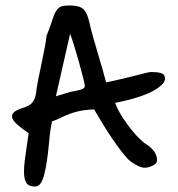

<svg xmlns="http://www.w3.org/2000/svg" viewBox="-20 -674 652 704"><path d="M408 -298 402 -297Q414 -263 447 -218Q480 -173 509 -150Q556 -122 556 -86Q556 -75 540.5 -67Q525 -59 510 -59Q497 -59 477 -70.5Q457 -82 447 -93Q396 -150 325 -273Q284 -271 257.5 -263.5Q231 -256 207.5 -244.5Q184 -233 171 -229Q165 -208 159 -142.5Q153 -77 142 -33.5Q131 10 109 10Q84 10 76 -4.5Q68 -19 68 -44Q68 -63 70.5 -83Q73 -103 77.5 -133.5Q82 -164 85 -186L80 -189Q77 -191 68.5 -197.5Q60 -204 56.5 -206.5Q53 -209 46.5 -214.5Q40 -220 37 -223Q34 -226 30.5 -231Q27 -236 25.5 -240Q24 -244 24 -248Q24 -266 63 -278Q91 -286 101.5 -302Q112 -318 114 -348Q118 -375 132.5 -442Q147 -509 151 -544Q159 -563 166.5 -585Q174 -607 177.5 -617Q181 -627 188 -637Q195 -647 205.5 -650.5Q216 -654 235 -654Q270 -654 284.5 -641.5Q299 -629 307 -595Q315 -557 337.5 -482.5Q360 -408 369 -372Q395 -377 434.5 -386.5Q474 -396 485 -399Q490 -400 508.5 -405Q527 -410 534 -410Q578 -410 583 -396Q585 -390 585 -386Q585 -370 560 -352Q516 -320 408 -298ZM185 -321 238 -337Q242 -338 248.5 -339Q255 -340 258.5 -341Q262 -342 266.5 -343Q271 -344 273.5 -344.5Q276 -345 279.5 -346.5Q283 -348 284.5 -349Q286 -350 288 -351.5Q290 -353 290.5 -354.5Q291 -356 291 -358Q291 -370 269 -448Q247 -526 237 -550Z"/></svg>

Font: Because We Organize
Style: Regular
Weight: 400
Designer: Liz Wetzel, Aaron Williamson, Russ McMullin
Foundry: Red Hat
Version: Version 1.000